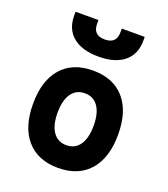

<svg xmlns="http://www.w3.org/2000/svg" viewBox="-143 -885 873 996"><g transform="rotate(20 293.0 -387.0)"><path d="M293 9.8Q181.2 9.8 119.6 -60.5Q58.1 -130.9 58.1 -258.8Q58.1 -387.2 119.6 -457.3Q181.2 -527.3 293 -527.3Q404.8 -527.3 466.3 -457.3Q527.8 -387.2 527.8 -258.8Q527.8 -130.9 466.3 -60.5Q404.8 9.8 293 9.8ZM293 -115.7Q340.8 -115.7 366.7 -153.1Q392.6 -190.4 392.6 -258.8Q392.6 -327.6 366.7 -364.7Q340.8 -401.9 293 -401.9Q245.6 -401.9 219.5 -364.7Q193.4 -327.6 193.4 -258.8Q193.4 -190.4 219.5 -153.1Q245.6 -115.7 293 -115.7ZM293 -604.5Q202.1 -604.5 152.1 -645.5Q102.1 -686.5 102.1 -761.7V-782.7H228.5V-761.7Q228.5 -699.2 293 -699.2Q357.4 -699.2 357.4 -761.7V-782.7H483.9V-761.7Q483.9 -686.5 433.8 -645.5Q383.8 -604.5 293 -604.5Z"/></g></svg>

Font: CaskaydiaMono NF
Style: Bold
Weight: 700
Designer: Aaron Bell
Foundry: Saja Typeworks
Version: Version 2111.001; ttfautohint (v1.8.4);Nerd Fonts 3.1.1